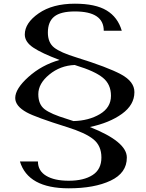

<svg xmlns="http://www.w3.org/2000/svg" viewBox="-20 -812 790 1040"><path d="M529.3 41Q529.3 -22.5 485.8 -57.6Q442.4 -92.8 341.8 -124Q172.9 -176.8 125 -203.1Q62.5 -237.3 62.5 -281.2Q62.5 -331.1 134.3 -395.5Q206.1 -460 302.7 -487.3Q206.1 -523.4 160.2 -554.2Q114.3 -585 114.3 -625Q114.3 -687.5 189.5 -739.7Q264.6 -792 385.7 -792Q497.1 -792 557.6 -755.4Q618.2 -718.8 639.6 -645.5H542Q542 -750 385.7 -750Q308.6 -750 273.9 -722.2Q239.3 -694.3 239.3 -635.7Q239.3 -581.1 273.4 -554.2Q307.6 -527.3 393.6 -501Q563.5 -448.2 635.7 -409.2Q708 -370.1 708 -313.5V-312.5Q708 -244.1 640.6 -195.3Q573.2 -146.5 466.8 -124Q667 -44.9 667 41V42Q667 125 579.1 166.5Q491.2 208 352.5 208Q131.8 208 87.9 62.5H185.5Q185.5 113.3 230 140.1Q274.4 167 352.5 167Q433.6 167 481.4 136.2Q529.3 105.5 529.3 41ZM384.8 -460Q306.6 -457 247.1 -408.2Q187.5 -359.4 187.5 -301.8Q187.5 -247.1 221.2 -220.7Q254.9 -194.3 341.8 -168L377.9 -156.2Q460.9 -158.2 521 -193.8Q581.1 -229.5 581.1 -293Q581.1 -355.5 537.1 -391.1Q493.2 -426.8 393.6 -457Z"/></svg>

Font: okolaks
Style: Bold
Weight: 600
Width: 8
Version: Version 000.6.0